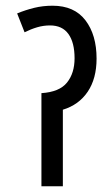

<svg xmlns="http://www.w3.org/2000/svg" viewBox="-20 -652 392 672"><path d="M164 -632Q240 -632 279 -581Q318 -530 318 -447Q318 -377 287 -331Q256 -285 200 -268V0H125V-326Q188 -330 214.5 -363Q241 -396 241 -448Q241 -503 219.5 -533Q198 -563 155 -563Q132 -563 110 -556.5Q88 -550 66 -539L40 -605Q69 -617 99.5 -624.5Q130 -632 164 -632Z"/></svg>

Font: Noto Sans ExtraCondensed
Style: Regular
Weight: 400
Width: 2
Designer: Monotype Design Team
Foundry: Monotype Imaging Inc.
Version: Version 2.013; ttfautohint (v1.8.4.7-5d5b)